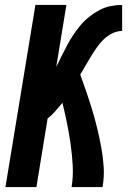

<svg xmlns="http://www.w3.org/2000/svg" viewBox="-20 -755 540 775"><path d="M2 0 123 -735H248L207 -485Q218 -507 228.5 -528.5Q239 -550 250.5 -571.5Q262 -593 275.5 -613.5Q289 -634 305 -653Q321 -672 340.5 -687.5Q360 -703 382 -714.5Q404 -726 427 -730.5Q450 -735 473 -735V-630Q453 -630 433.5 -620.5Q414 -611 398.5 -596Q383 -581 370.5 -563Q358 -545 347 -527Q336 -509 325.5 -490.5Q315 -472 304 -454Q317 -418 329.5 -381.5Q342 -345 353 -308.5Q364 -272 373 -234.5Q382 -197 389 -158.5Q396 -120 398.5 -80.5Q401 -41 394 0H269Q276 -44 273.5 -87.5Q271 -131 265 -173.5Q259 -216 250.5 -257.5Q242 -299 232 -340Q218 -323 203.5 -306.5Q189 -290 172 -276L127 0Z"/></svg>

Font: Iosevka Curly Extrabold
Style: Italic
Weight: 800
Italic angle: -9°
Monospace: yes
Designer: Belleve Invis
Foundry: Belleve Invis
Version: Version 22.1.2; ttfautohint (v1.8.4)